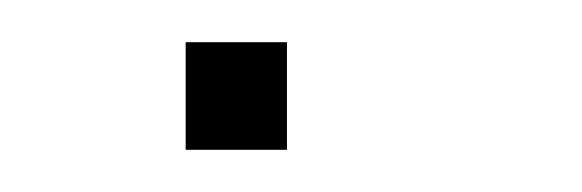

<svg xmlns="http://www.w3.org/2000/svg" viewBox="-20 -57 276 91"><path d="M68 14H116V-37H68Z"/></svg>

Font: SSpoqa Han Sans Neo Thin
Style: Regular
Weight: 100
Designer: [Spoqa Han Sans Neo] Dong-huui Kim  Younghwa Kang  Yujin Lee  [Noto Sans] Ryoko NISHIZUKA  (kana & ideographs); Paul D. 
Foundry: Spoqa (http://www.spoqa-han-sans.com)
Version: Version 1.000